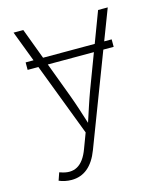

<svg xmlns="http://www.w3.org/2000/svg" viewBox="-113 -629 775 920"><g transform="rotate(-15 275.0 -169.0)"><path d="M487.3 -393.1H450.2L508.8 -545.9H460.9L403.3 -393.1H147L89.8 -545.9H41.5L99.6 -393.1H60.5V-356H113.8L251.5 5.4L223.6 79.6C194.8 158.2 148.9 181.6 85.9 159.2L79.6 157.2L66.4 195.3C83.5 203.1 106 208 128.4 208C189.9 208 234.9 170.9 263.2 96.2L436 -356H487.3ZM160.6 -356H389.2L324.2 -183.6C305.7 -133.8 290.5 -84.5 274.4 -36.1C258.8 -84.5 243.7 -133.8 225.1 -183.6Z"/></g></svg>

Font: Raveo ExtraLight
Style: Regular
Weight: 200
Designer: Jakub Foglar, Rasmus Andersson (Inter)
Foundry: Jakubfoglar.com
Version: Version 1.100;Glyphs 3.2.3 (3260)